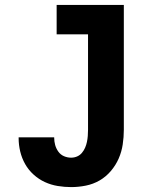

<svg xmlns="http://www.w3.org/2000/svg" viewBox="-20 -755 640 783"><path d="M270 8Q243 8 215.5 3.5Q188 -1 163 -12.5Q138 -24 117 -43Q96 -62 82.5 -86Q69 -110 62.5 -137Q56 -164 56 -191V-195H201V-193Q201 -178 205 -163.5Q209 -149 218 -136.5Q227 -124 241 -118Q255 -112 270 -112Q283 -112 294.5 -117Q306 -122 314 -131.5Q322 -141 327 -152.5Q332 -164 334.5 -176Q337 -188 338 -200.5Q339 -213 339 -226V-615H211V-735H485V-226Q485 -196 480.5 -166Q476 -136 464 -108.5Q452 -81 432 -57.5Q412 -34 386 -19Q360 -4 330 2Q300 8 270 8Z"/></svg>

Font: Iosevka Heavy Extended
Style: Regular
Weight: 900
Width: 7
Monospace: yes
Designer: Belleve Invis
Foundry: Belleve Invis
Version: Version 32.5.0; ttfautohint (v1.8.4)